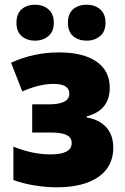

<svg xmlns="http://www.w3.org/2000/svg" viewBox="-20 -787 534 817"><path d="M222 10Q176 10 126.5 2Q77 -6 37 -21V-163Q79 -146 118.5 -138Q158 -130 195 -130Q285 -130 285 -178Q285 -202 263.5 -212.5Q242 -223 197 -223H117V-343H188Q275 -343 275 -388Q275 -430 208 -430Q148 -430 75 -398L27 -520Q123 -564 231 -564Q334 -564 390.5 -525Q447 -486 447 -414Q447 -317 349 -292V-287Q403 -278 432.5 -245Q462 -212 462 -158Q462 -78 398.5 -34Q335 10 222 10ZM50 -690Q50 -729 72.5 -748Q95 -767 129 -767Q163 -767 186 -747.5Q209 -728 209 -690Q209 -653 186 -633.5Q163 -614 129 -614Q95 -614 72.5 -633Q50 -652 50 -690ZM269 -690Q269 -729 291.5 -748Q314 -767 349 -767Q383 -767 406 -747.5Q429 -728 429 -690Q429 -653 406 -633.5Q383 -614 349 -614Q314 -614 291.5 -633Q269 -652 269 -690Z"/></svg>

Font: Noto Sans SemiCondensed Black
Style: Regular
Weight: 900
Width: 4
Designer: Monotype Design Team
Foundry: Monotype Imaging Inc.
Version: Version 2.013; ttfautohint (v1.8.4.7-5d5b)